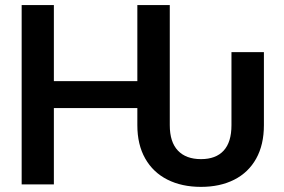

<svg xmlns="http://www.w3.org/2000/svg" viewBox="-20 -727 1120 757"><path d="M521.5 -233.4V-300.8H192.4V0H65.4V-707H192.4V-407.2H521.5V-707H649.4V-233.4Q649.4 -167 681.4 -133.3Q713.4 -99.6 772.5 -99.6Q831.1 -99.6 861.8 -133.1Q892.6 -166.5 892.6 -233.4V-521.5H1020.5V-233.4Q1020.5 -156.2 990 -101.6Q959.5 -46.9 903.6 -18.6Q847.7 9.8 772.5 9.8Q696.8 9.8 640.1 -18.8Q583.5 -47.4 552.5 -102.1Q521.5 -156.7 521.5 -233.4Z"/></svg>

Font: Pretendard JP SemiBold
Style: Regular
Weight: 600
Designer: Base glyphs from Inter by Rasmus Andersson; Hangeul glyphs from Noto Sans CJK(Source Han Sans) by Jang Soo-young and Kan
Foundry: Kil Hyung-jin
Version: Version 1.309